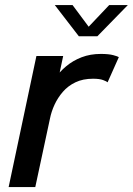

<svg xmlns="http://www.w3.org/2000/svg" viewBox="-20 -758 538 778"><path d="M15 0 127.5 -531H236L200 -361.5L169.5 -374.5Q180.5 -407 200.2 -436.5Q220 -466 247.8 -489.2Q275.5 -512.5 310.8 -526Q346 -539.5 388.5 -539.5Q420.5 -539.5 439 -534.5Q457.5 -529.5 461.5 -526.5L416 -424.5Q412.5 -428 398 -433.5Q383.5 -439 357 -439Q316 -439 285.8 -424.5Q255.5 -410 234.8 -386Q214 -362 201 -333.8Q188 -305.5 182.5 -277.5L123 0ZM202 -737.5H274L352.5 -632H322.5L422.5 -737.5H498L374.5 -611H299.5Z"/></svg>

Font: Epilogue Medium
Style: Italic
Weight: 500
Italic angle: -12°
Designer: Tyler Finck
Foundry: Etcetera Type Co
Version: Version 2.112